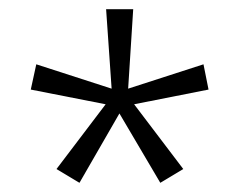

<svg xmlns="http://www.w3.org/2000/svg" viewBox="-20 -780 524 418"><path d="M270 -760 259 -587 423 -640 434 -585 272 -553 379 -412 329 -382 240 -533 153 -382 103 -412 210 -553 47 -585 59 -640 223 -587 211 -760Z"/></svg>

Font: Noto Sans Lao SemiCondensed Light
Style: Regular
Weight: 300
Width: 4
Designer: Monotype Design Team
Foundry: Monotype Imaging Inc.
Version: Version 2.003; ttfautohint (v1.8.4.7-5d5b)